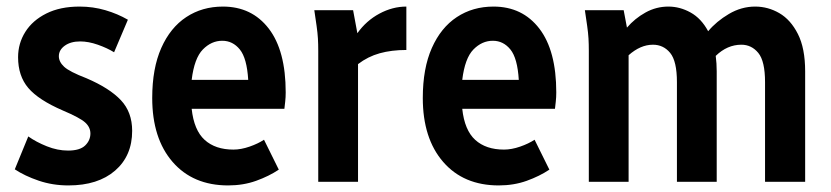

<svg xmlns="http://www.w3.org/2000/svg" viewBox="-20 -553 2529 584"><path d="M25 -38 66 -138Q90 -121 122.5 -108Q155 -95 187 -95Q223 -95 239 -110.5Q255 -126 255 -147Q255 -166 239 -180.5Q223 -195 171 -217Q97 -249 66 -285.5Q35 -322 35 -379Q35 -421 57 -456Q79 -491 121 -512Q163 -533 222 -533Q263 -533 300.5 -522Q338 -511 369 -493L327 -394Q306 -407 277.5 -417Q249 -427 224 -427Q195 -427 177 -414Q159 -401 159 -382Q159 -365 175 -350Q191 -335 243 -315Q313 -285 347.5 -248.5Q382 -212 382 -155Q382 -79 330 -34Q278 11 188 11Q140 11 97.5 -3.5Q55 -18 25 -38Z M443 -255Q443 -345 470.5 -407Q498 -469 546.5 -501Q595 -533 658 -533Q746 -533 797.5 -466Q849 -399 849 -272Q849 -257 847.5 -244Q846 -231 845 -222H563Q570 -157 602.5 -127.5Q635 -98 690 -98Q713 -98 739 -107Q765 -116 783 -128L828 -37Q798 -17 759 -3Q720 11 674 11Q567 11 505 -60.5Q443 -132 443 -255ZM656 -429Q623 -429 597 -402.5Q571 -376 563 -310H735Q731 -376 709.5 -402.5Q688 -429 656 -429Z M936 -522H1054L1067 -452Q1094 -490 1134 -511.5Q1174 -533 1216 -533V-401Q1171 -401 1135 -391Q1099 -381 1069 -358V0H948V-398Q948 -419 947 -436Q946 -453 943 -474Z M1266 -255Q1266 -345 1293.5 -407Q1321 -469 1369.5 -501Q1418 -533 1481 -533Q1569 -533 1620.5 -466Q1672 -399 1672 -272Q1672 -257 1670.5 -244Q1669 -231 1668 -222H1386Q1393 -157 1425.5 -127.5Q1458 -98 1513 -98Q1536 -98 1562 -107Q1588 -116 1606 -128L1651 -37Q1621 -17 1582 -3Q1543 11 1497 11Q1390 11 1328 -60.5Q1266 -132 1266 -255ZM1479 -429Q1446 -429 1420 -402.5Q1394 -376 1386 -310H1558Q1554 -376 1532.5 -402.5Q1511 -429 1479 -429Z M1759 -522H1877L1887 -469Q1911 -497 1943.5 -515Q1976 -533 2013 -533Q2048 -533 2080.5 -515Q2113 -497 2134 -458Q2159 -488 2197 -510.5Q2235 -533 2277 -533Q2316 -533 2350.5 -513Q2385 -493 2407 -449.5Q2429 -406 2429 -336V0H2307V-303Q2307 -367 2286.5 -392Q2266 -417 2235 -417Q2192 -417 2157 -383Q2160 -360 2160 -336V0H2039V-303Q2039 -367 2018.5 -392Q1998 -417 1966 -417Q1928 -417 1892 -385V0H1771V-398Q1771 -419 1770 -436Q1769 -453 1766 -474Z"/></svg>

Font: Radio Canada Condensed SemiBold
Style: Regular
Weight: 600
Width: 3
Designer: Charles Daoud, Etienne Aubert Bonn, Alexandre Saumier Demers, Jacques Le Bailly
Foundry: Radio-Canada
Version: Version 2.104; ttfautohint (v1.8.4.7-5d5b);gftools[0.9.28.de